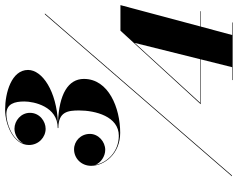

<svg xmlns="http://www.w3.org/2000/svg" viewBox="-111 -739 952 770"><g transform="rotate(-90 365.0 -354.0)"><path d="M433.5 -493.5C433.5 -556 373.5 -593.5 257.5 -597.5C384.5 -603 469.5 -660.5 469.5 -717.5C469.5 -784 377.5 -809.5 310.5 -809.5C249.5 -809.5 168.5 -775.5 168.5 -714C168.5 -674.5 200 -647 233.5 -647C263.5 -647 297.5 -671 297.5 -710C297.5 -746 266 -772 233.5 -772C210.5 -772 185 -757.5 174.5 -735.5C190.5 -783 257.5 -804.5 292.5 -804.5C334 -804.5 343 -771 343 -732.5C343 -694 323 -598.5 236.5 -598.5V-596C302 -596 307 -557.5 307 -513C307 -447.5 283 -353.5 205.5 -353.5C140.5 -353.5 97 -401.5 88.5 -448C97.5 -425.5 123 -408 149 -408C182 -408 213 -435.5 213 -469.5C213 -506 184.5 -533 151 -533C115 -533 85 -504 85 -464.5C85 -412 132.5 -348 217.5 -348C317 -348 433.5 -394.5 433.5 -493.5ZM692.5 -650 43 100H46.5L696 -650ZM660 101H609.5L643.5 -25H705V-27H644L729.5 -347H627L332 -25H512L480.5 101H429V103H660ZM337.5 -27 578 -290 512.5 -27Z"/></g></svg>

Font: Bodoni* 48pt Fatface
Style: Italic
Weight: 900
Italic angle: -13°
Version: Version 2.3